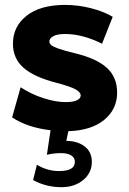

<svg xmlns="http://www.w3.org/2000/svg" viewBox="-20 -530 532 790"><path d="M248 -509.8Q300.8 -509.8 353 -496.6Q405.3 -483.4 443.8 -460.9L399.9 -350.1Q319.8 -390.1 248 -390.1Q214.8 -390.1 199 -380.9Q183.1 -371.6 183.1 -359.9Q183.1 -351.6 189.7 -345.2Q196.3 -338.9 219.7 -330.3Q243.2 -321.8 288.1 -311Q377 -289.6 419.4 -251.2Q461.9 -212.9 461.9 -148.9Q461.9 -80.6 408.9 -36.9Q356 6.8 261.2 9.8L252.9 49.8Q298.8 49.8 328.4 72.5Q357.9 95.2 357.9 136.2Q357.9 181.2 322.3 210.7Q286.6 240.2 232.9 240.2Q169.9 240.2 116.2 210.9L131.8 147.9Q174.3 173.8 223.1 173.8Q288.1 173.8 288.1 136.2Q288.1 118.7 272.9 109.4Q257.8 100.1 232.9 100.1Q199.2 100.1 172.9 106.9L188 5.9Q93.8 -4.9 29.8 -46.9L64.9 -170.9Q107.9 -142.6 158.4 -126.2Q209 -109.9 250 -109.9Q280.8 -109.9 296.4 -117.4Q312 -125 312 -137.2Q312 -150.4 290.8 -162.4Q269.5 -174.3 210 -189.9Q119.6 -213.4 76.4 -251.5Q33.2 -289.6 33.2 -350.1Q33.2 -420.9 89.6 -465.3Q146 -509.8 248 -509.8Z"/></svg>

Font: Gully
Style: Bold
Weight: 700
Designer: jaikishan Patel
Foundry: MagicType
Version: Version 1.000;Glyphs 3.2 (3242)